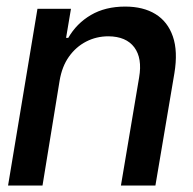

<svg xmlns="http://www.w3.org/2000/svg" viewBox="-20 -573 596 593"><path d="M164.1 -323.7 111.3 0H4.9L95.7 -545.9H199.2L184.1 -456.1H190.9Q216.3 -500.5 260.7 -526.6Q305.2 -552.7 366.7 -552.7Q422.4 -552.7 460.2 -529.5Q498 -506.3 513.9 -460.4Q529.8 -414.6 518.6 -346.7L460 0H353.5L409.7 -334Q419.9 -393.1 394.8 -426.8Q369.6 -460.4 314.9 -460.9Q277.8 -460.9 246.1 -444.6Q214.4 -428.2 192.9 -397.9Q171.4 -367.7 164.1 -323.7Z"/></svg>

Font: Inter Tight Medium
Style: Italic
Weight: 500
Italic angle: -9.39999°
Designer: Rasmus Andersson
Foundry: rsms
Version: Version 3.004